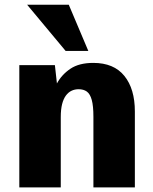

<svg xmlns="http://www.w3.org/2000/svg" viewBox="-20 -810 660 830"><path d="M63.5 0V-528.3H217.3L226.1 -449.2Q246.6 -487.3 284.2 -512.7Q321.8 -538.1 383.3 -538.1Q472.2 -538.1 517.6 -481.9Q563 -425.8 563 -328.1V0H383.8V-305.2Q383.8 -352.1 376.7 -377.9Q369.6 -403.8 355.5 -414.1Q341.3 -424.3 319.8 -424.3Q303.2 -424.3 289.3 -417.7Q275.4 -411.1 264.9 -397Q254.4 -382.8 248.5 -359.9Q242.7 -336.9 242.7 -303.7V0ZM263.7 -589.8 97.2 -789.6H277.3L361.8 -589.8Z"/></svg>

Font: Comme ExtraBold
Style: Regular
Weight: 800
Version: Version 1.000;gftools[0.9.27]